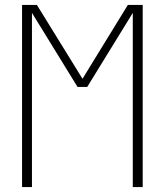

<svg xmlns="http://www.w3.org/2000/svg" viewBox="-20 -755 665 775"><path d="M69 0V-735H129L313 -437L496 -735H556V0H516V-703L332 -404H293L109 -703V0Z"/></svg>

Font: Zed Sans Extralight
Style: Regular
Weight: 200
Designer: Belleve Invis
Foundry: Belleve Invis
Version: Version 1.0.0; ttfautohint (v1.8.4)